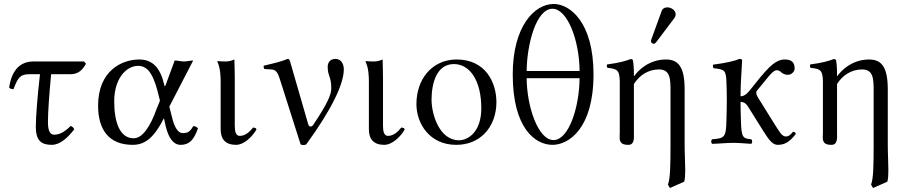

<svg xmlns="http://www.w3.org/2000/svg" viewBox="-20 -718 4589 965"><path d="M147 -409C58 -409 33 -329 26 -278C30 -272 38 -270 48 -270C70 -328 81 -345 128 -345H181C169 -242 160 -133 160 -81C160 -11 188 10 240 10C282 10 321 -26 353 -68C350 -77 343 -82 335 -85C296 -45 268 -41 252 -41C232 -41 221 -60 221 -103C221 -155 227 -240 237 -345H334C373 -345 395 -366 412 -398L402 -409Z M831 -182 951 -414C939 -414 918 -409 904 -409C890 -409 872 -414 858 -414L813 -292C810 -285 808 -280 806 -290C787 -373 750 -419 680 -419C593 -419 473 -363 473 -187C473 -69 525 10 647 10C712 10 756 -30 804 -124L812 -87C827 -22 853 10 888 10C930 10 954 -13 975 -73C969 -80 962 -84 951 -84C935 -55 922 -49 898 -49C876 -49 857 -76 845 -127ZM784 -212 768 -173C736 -82 696 -23 652 -23C581 -23 554 -106 554 -209C554 -319 611 -387 675 -387C732 -387 757 -324 779 -232Z M1089 -307V-68C1089 -19 1113 10 1166 10C1207 10 1249 -32 1269 -67C1267 -76 1262 -75 1252 -77C1234 -54 1212 -35 1185 -35C1166 -35 1160 -56 1160 -85V-327C1160 -358 1158 -419 1158 -419C1144 -413 1131 -409 1113 -409C1102 -409 1080 -410 1074 -411L1072 -409C1088 -376 1089 -334 1089 -307Z M1385 -325 1491 8C1500 12 1510 12 1519 8C1650 -172 1708 -298 1708 -369C1708 -396 1695 -422 1666 -422C1636 -422 1627 -399 1627 -383C1627 -334 1645 -336 1645 -273C1645 -241 1623 -193 1554 -90C1548 -81 1534 -76 1529 -94L1438 -409C1435 -419 1432 -422 1426 -422C1397 -410 1363 -401 1306 -388C1304 -381 1305 -379 1308 -373C1308 -372 1309 -372 1309 -371L1344 -369C1366 -368 1376 -353 1385 -325Z M1834 -307V-68C1834 -19 1858 10 1911 10C1952 10 1994 -32 2014 -67C2012 -76 2007 -75 1997 -77C1979 -54 1957 -35 1930 -35C1911 -35 1905 -56 1905 -85V-327C1905 -358 1903 -419 1903 -419C1889 -413 1876 -409 1858 -409C1847 -409 1825 -410 1819 -411L1817 -409C1833 -376 1834 -334 1834 -307Z M2073 -195C2073 -98 2138 10 2273 10C2334 10 2380 -12 2413 -44C2456 -86 2475 -146 2475 -204C2475 -303 2421 -419 2275 -419C2212 -419 2161 -393 2126 -352C2091 -311 2073 -255 2073 -195ZM2261 -396C2343 -396 2399 -311 2399 -174C2399 -54 2332 -13 2287 -13C2188 -13 2149 -144 2149 -217C2149 -300 2175 -396 2261 -396Z M2557 -344C2557 -72 2671 10 2757 10C2837 10 2963 -70 2963 -344C2963 -609 2843 -698 2763 -698C2665 -698 2557 -584 2557 -344ZM2893 -361H2627C2628 -490 2673 -674 2757 -674C2831 -674 2892 -517 2893 -361ZM2893 -325C2892 -180 2839 -14 2762 -14C2685 -14 2628 -181 2627 -325Z M3168 -336C3168 -336 3166 -336 3166 -336V-348C3166 -379 3163 -409 3161 -415C3160 -419 3157 -421 3149 -421C3122 -411 3097 -403 3031 -394C3029 -388 3029 -383 3033 -377C3084 -372 3093 -364 3095 -312V-69C3095 -63 3095 -57 3095 -50C3094 -37 3094 -23 3095 -16C3099 0 3107 10 3138 10C3168 10 3167 -21 3166 -52C3166 -58 3166 -63 3166 -69V-296C3195 -341 3239 -369 3292 -369C3350 -369 3350 -319 3350 -257V6C3350 115 3349 178 3337 210L3347 227L3419 195C3423 180 3424 160 3424 137C3424 100 3421 55 3421 6V-268C3421 -378 3392 -419 3327 -419C3239 -419 3184 -360 3168 -336ZM3334 -681C3321 -681 3310 -675 3306 -664L3254 -521C3253 -518 3252 -514 3252 -511C3252 -504 3258 -498 3266 -498C3270 -498 3275 -502 3278 -506L3370 -628C3374 -633 3376 -641 3376 -646C3376 -666 3354 -681 3334 -681Z M3704 -109C3703 -135 3702 -176 3702 -206C3724 -206 3735 -191 3746 -172L3816 -60C3849 -7 3866 10 3889 10C3925 10 3949 -5 3980 -45C3977 -53 3976 -53 3966 -56C3952 -39 3943 -32 3930 -32C3909 -32 3897 -57 3868 -102L3799 -213C3791 -224 3781 -243 3781 -249C3781 -254 3781 -258 3784 -262L3818 -303C3854 -349 3870 -365 3884 -365C3890 -365 3898 -363 3905 -356C3914 -348 3924 -342 3940 -342C3958 -342 3974 -358 3974 -374C3974 -407 3955 -419 3925 -419C3882 -419 3849 -389 3783 -307L3747 -262C3729 -240 3715 -234 3702 -234C3702 -260 3703 -286 3704 -311C3707 -361 3710 -415 3710 -415C3710 -419 3705 -422 3697 -422C3669 -411 3633 -402 3564 -393C3562 -387 3564 -381 3566 -375C3621 -370 3629 -365 3631 -307C3632 -277 3633 -251 3633 -221C3633 -191 3632 -139 3631 -109C3629 -26 3620 -23 3559 -18C3553 -12 3553 -1 3559 5C3601 4 3625 0 3668 0C3702 0 3732 4 3756 5C3762 -1 3762 -12 3756 -18C3715 -22 3706 -25 3704 -109Z M4189 -336C4189 -336 4187 -336 4187 -336V-348C4187 -379 4184 -409 4182 -415C4181 -419 4178 -421 4170 -421C4143 -411 4118 -403 4052 -394C4050 -388 4050 -383 4054 -377C4105 -372 4114 -364 4116 -312V-69C4116 -63 4116 -57 4116 -50C4115 -37 4115 -23 4116 -16C4120 0 4128 10 4159 10C4189 10 4188 -21 4187 -52C4187 -58 4187 -63 4187 -69V-296C4216 -341 4260 -369 4313 -369C4371 -369 4371 -319 4371 -257V6C4371 115 4370 178 4358 210L4368 227L4440 195C4444 180 4445 160 4445 137C4445 100 4442 55 4442 6V-268C4442 -378 4413 -419 4348 -419C4260 -419 4205 -360 4189 -336Z"/></svg>

Font: Libertinus Serif Display
Style: Regular
Weight: 400
Designer: Philipp H. Poll, Khaled Hosny
Foundry: Caleb Maclennan
Version: Version 7.050;RELEASE